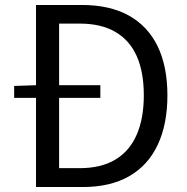

<svg xmlns="http://www.w3.org/2000/svg" viewBox="-20 -753 752 773"><path d="M37 -359V-407L127 -410H384V-359ZM125 0V-733H309Q422 -733 498.5 -690.5Q575 -648 614.5 -567Q654 -486 654 -369Q654 -253 615 -170Q576 -87 500 -43.5Q424 0 313 0ZM218 -76H301Q387 -76 444.5 -110.5Q502 -145 530.5 -211Q559 -277 559 -369Q559 -463 530.5 -527Q502 -591 444.5 -624.5Q387 -658 301 -658H218Z"/></svg>

Font: Noto Sans KR Thin
Style: Regular
Weight: 400
Version: Version 2.004-H2;hotconv 1.0.118;makeotfexe 2.5.65603